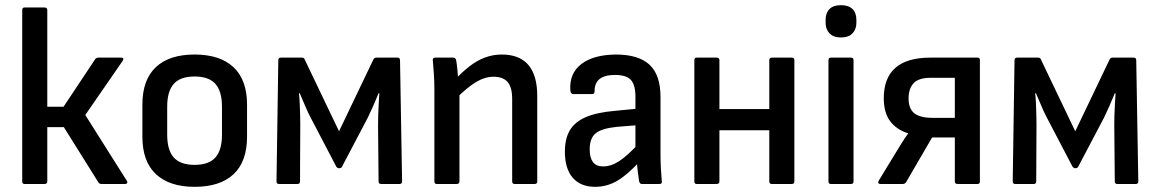

<svg xmlns="http://www.w3.org/2000/svg" viewBox="-20 -712 4484 743"><path d="M471 -12Q474 -8 472 -4Q470 0 464 0H374Q364 0 361 -6L227 -220H163V-10Q163 0 152 0H75Q66 0 66 -10V-673Q66 -683 75 -683H152Q163 -683 163 -673V-299H226L349 -484Q354 -489 361 -489H449Q462 -489 455 -477L310 -267Z M733 11Q636 11 583.5 -38Q531 -87 531 -183V-307Q531 -403 583 -452Q635 -501 733 -501Q831 -501 883.5 -452Q936 -403 936 -307V-183Q936 -87 884 -38Q832 11 733 11ZM733 -74Q788 -74 813.5 -102.5Q839 -131 839 -191V-299Q839 -359 813.5 -387.5Q788 -416 733 -416Q678 -416 652.5 -387.5Q627 -359 627 -299V-191Q627 -131 652.5 -102.5Q678 -74 733 -74Z M1060 0Q1050 0 1050 -10L1057 -479Q1057 -489 1067 -489H1148Q1157 -489 1159 -482L1292 -204L1425 -482Q1429 -489 1436 -489H1518Q1528 -489 1528 -479L1536 -10Q1536 0 1526 0H1455Q1445 0 1445 -10L1443 -227Q1443 -242 1443.5 -264Q1444 -286 1445.5 -309.5Q1447 -333 1448 -351H1445Q1435 -326 1424 -301.5Q1413 -277 1404 -258L1303 -66Q1300 -61 1292 -61Q1289 -61 1287 -62Q1285 -63 1282 -66L1181 -259Q1171 -278 1161 -302Q1151 -326 1140 -351H1137Q1139 -333 1140 -310Q1141 -287 1141.5 -265.5Q1142 -244 1142 -229L1141 -10Q1141 0 1131 0Z M1972 0Q1962 0 1962 -10V-329Q1962 -374 1944.5 -394.5Q1927 -415 1890 -415Q1856 -415 1821.5 -394Q1787 -373 1743 -329L1738 -401Q1768 -433 1797 -455.5Q1826 -478 1857 -489.5Q1888 -501 1922 -501Q1990 -501 2024.5 -461Q2059 -421 2059 -341V-10Q2059 0 2049 0ZM1670 0Q1661 0 1661 -10V-366Q1661 -395 1659 -426Q1657 -457 1655 -477Q1653 -489 1664 -489H1734Q1742 -489 1745 -480Q1748 -465 1750.5 -437.5Q1753 -410 1754 -390L1758 -360V-10Q1758 0 1747 0Z M2464 0Q2455 0 2453 -12Q2451 -24 2448 -49Q2445 -74 2444 -96L2439 -128V-338Q2439 -384 2421 -403Q2403 -422 2360 -422Q2280 -422 2281 -359Q2281 -348 2272 -348H2198Q2188 -348 2187 -364Q2183 -428 2229.5 -464Q2276 -500 2363 -501Q2451 -501 2493.5 -461.5Q2536 -422 2536 -337V-122Q2536 -87 2537.5 -59.5Q2539 -32 2541 -11Q2543 0 2532 0ZM2283 11Q2227 11 2196.5 -24Q2166 -59 2166 -125Q2166 -175 2185 -207.5Q2204 -240 2246.5 -258.5Q2289 -277 2359 -283L2452 -292V-228L2366 -221Q2308 -215 2285 -196Q2262 -177 2262 -134Q2262 -102 2274.5 -85Q2287 -68 2314 -68Q2345 -68 2377 -89Q2409 -110 2456 -161L2459 -91Q2411 -38 2370.5 -13.5Q2330 11 2283 11Z M2967 0Q2957 0 2957 -10V-479Q2957 -489 2967 -489H3044Q3054 -489 3054 -479V-10Q3054 0 3044 0ZM2676 0Q2667 0 2667 -10V-479Q2667 -489 2676 -489H2753Q2764 -489 2764 -479V-10Q2764 0 2753 0ZM2750 -208V-290H2975V-208Z M3195 0Q3186 0 3186 -10V-479Q3186 -489 3195 -489H3273Q3283 -489 3283 -479V-10Q3283 0 3273 0ZM3234 -567Q3205 -567 3190 -583Q3175 -599 3175 -623V-636Q3175 -662 3190 -677Q3205 -692 3234 -692Q3264 -692 3279 -677Q3294 -662 3294 -636V-623Q3294 -599 3279 -583Q3264 -567 3234 -567Z M3388 0Q3375 0 3380 -12L3447 -122Q3458 -140 3469.5 -158.5Q3481 -177 3494 -195V-196Q3448 -211 3424 -244Q3400 -277 3400 -332Q3400 -410 3445 -449.5Q3490 -489 3580 -489H3763Q3772 -489 3772 -479V-10Q3772 0 3763 0H3686Q3675 0 3675 -10V-180H3587L3487 -8Q3482 0 3474 0ZM3588 -256H3675V-411H3582Q3535 -411 3515.5 -390Q3496 -369 3496 -331Q3496 -291 3518.5 -273.5Q3541 -256 3588 -256Z M3909 0Q3899 0 3899 -10L3906 -479Q3906 -489 3916 -489H3997Q4006 -489 4008 -482L4141 -204L4274 -482Q4278 -489 4285 -489H4367Q4377 -489 4377 -479L4385 -10Q4385 0 4375 0H4304Q4294 0 4294 -10L4292 -227Q4292 -242 4292.5 -264Q4293 -286 4294.5 -309.5Q4296 -333 4297 -351H4294Q4284 -326 4273 -301.5Q4262 -277 4253 -258L4152 -66Q4149 -61 4141 -61Q4138 -61 4136 -62Q4134 -63 4131 -66L4030 -259Q4020 -278 4010 -302Q4000 -326 3989 -351H3986Q3988 -333 3989 -310Q3990 -287 3990.5 -265.5Q3991 -244 3991 -229L3990 -10Q3990 0 3980 0Z"/></svg>

Font: Sofia Sans Semi Condensed SemiBold
Style: Regular
Weight: 600
Designer: Botio Nikoltchev, Ani Petrova
Foundry: lettersoup
Version: Version 4.100